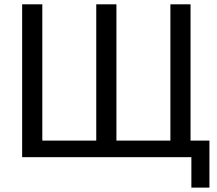

<svg xmlns="http://www.w3.org/2000/svg" viewBox="-20 -731 1009 893"><path d="M83 -710.9H176.8V-77.1H427.7V-710.9H521.5V-77.1H772.5V-710.9H866.2V-77.1H954.1V141.6H870.1V0H83Z"/></svg>

Font: RobotoFlex
Style: Regular
Weight: 400
Designer: Berlow after Robertson
Foundry: Google
Version: Version 2.136